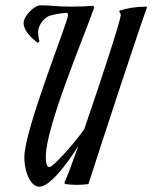

<svg xmlns="http://www.w3.org/2000/svg" viewBox="-20 -695 575 725"><path d="M535 -667 533 -670C487 -669 466 -665 431 -655V-649C434 -647 436 -642 436 -637C432 -607 358 -381 298 -207C259 -151 180 -64 167 -64C152 -64 153 -97 153 -105C153 -215 297 -557 336 -667L332 -673C309 -671 271 -670 247 -670C193 -670 173 -675 133 -675C109 -675 69 -634 69 -608C69 -585 90 -557 123 -533L129 -539C125 -552 124 -566 124 -574C124 -602 149 -629 166 -635C185 -641 209 -645 234 -647C236 -644 237 -640 237 -637C233 -603 72 -205 72 -102C72 -40 98 10 128 10C169 10 232 -75 276 -144C251 -74 231 -21 223 -5L226 0C241 2 256 3 269 3C295 3 314 0 314 0C361 -148 510 -600 535 -667Z"/></svg>

Font: Romanesco
Style: Regular
Weight: 400
Designer: Astigmatic (AOETI)
Foundry: Astigmatic (AOETI)
Version: Version 1.000